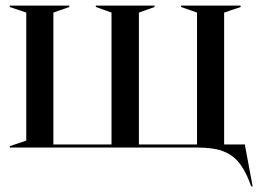

<svg xmlns="http://www.w3.org/2000/svg" viewBox="-20 -528 924 687"><path d="M15 -5 74 -25V-483L15 -503V-508H228V-503L171 -483V-11H379V-483L323 -503V-508H533V-503L477 -483V-11H685V-483L628 -503V-508H841V-503L782 -483V-11H856L884 139H879L871 118Q853 74 831 49Q809 24 775.5 12Q742 0 687 0H15Z"/></svg>

Font: Nyght Serif
Style: Regular
Weight: 400
Designer: Maksym Kobuzan
Version: Version 0.410;July 4, 2025;FontCreator 15.0.0.2958 64-bit